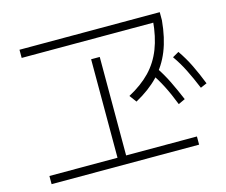

<svg xmlns="http://www.w3.org/2000/svg" viewBox="-94 -838 1071 908"><g transform="rotate(-15 441.5 -383.5)"><path d="M52.2 -56.7V-96.7H385.6V-578.9H427.8V-96.7H774.4V-56.7ZM70 -670V-710H756.7V-670ZM515.6 -364.4Q580 -398.9 621.7 -442.2Q663.3 -485.6 686.1 -543.9Q708.9 -602.2 715.6 -681.1L756.7 -670Q748.9 -585.6 723.9 -523.3Q698.9 -461.1 654.4 -414.4Q610 -367.8 541.1 -330ZM731.1 -266.7Q710 -321.1 688.9 -362.2Q667.8 -403.3 642.2 -440L673.3 -460Q701.1 -418.9 722.2 -375.6Q743.3 -332.2 764.4 -282.2ZM852.2 -314.4Q830 -367.8 809.4 -408.9Q788.9 -450 762.2 -487.8L793.3 -505.6Q821.1 -465.6 842.2 -422.2Q863.3 -378.9 883.3 -327.8Z"/></g></svg>

Font: Paperlogy 2 ExtraLight
Style: Regular
Weight: 250
Designer: redesigned by Lee Juim, glyphs from Gmarket Sans & Montserrat
Foundry: PT&
Version: Version 1.001